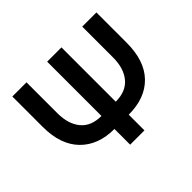

<svg xmlns="http://www.w3.org/2000/svg" viewBox="-153 -926 1150 1150"><g transform="rotate(-45 421.5 -351.5)"><path d="M481 -243V-703H360V-243Q273 -243 229 -296.5Q185 -350 185 -442V-703H65V-445Q65 -295 144 -214Q223 -133 360 -133V0H481V-133Q621 -133 699 -213.5Q777 -294 777 -446V-703H657V-442Q657 -350 612.5 -296.5Q568 -243 481 -243Z"/></g></svg>

Font: Geom Medium
Style: Bold
Weight: 500
Version: Version 1.102